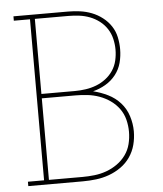

<svg xmlns="http://www.w3.org/2000/svg" viewBox="-53 -781 705 828"><g transform="rotate(-5 300.0 -367.5)"><path d="M36 0V-19H106V-716H36V-735H272Q298 -735 324 -731.5Q350 -728 374.5 -718.5Q399 -709 420.5 -692.5Q442 -676 456.5 -654Q471 -632 476.5 -606Q482 -580 482 -554Q482 -524 474.5 -495.5Q467 -467 448.5 -443.5Q430 -420 404 -405Q378 -390 350 -383Q383 -375 413.5 -360Q444 -345 466.5 -320Q489 -295 499.5 -262Q510 -229 510 -196Q510 -166 502.5 -137.5Q495 -109 478.5 -85Q462 -61 438 -44Q414 -27 386.5 -17Q359 -7 330 -3.5Q301 0 272 0ZM127 -391H272Q295 -391 319 -394.5Q343 -398 365 -406.5Q387 -415 406 -429.5Q425 -444 438 -463.5Q451 -483 456.5 -506.5Q462 -530 462 -554Q462 -577 456.5 -600.5Q451 -624 438 -644Q425 -664 406 -678.5Q387 -693 365 -701.5Q343 -710 319 -713Q295 -716 272 -716H127ZM127 -19H272Q298 -19 324.5 -22Q351 -25 376 -34Q401 -43 423 -58.5Q445 -74 460.5 -95.5Q476 -117 482.5 -143Q489 -169 489 -196Q489 -222 482.5 -248Q476 -274 460.5 -295.5Q445 -317 423 -332.5Q401 -348 376 -357Q351 -366 324.5 -369Q298 -372 272 -372H127Z"/></g></svg>

Font: Iosevka Etoile Thin
Style: Regular
Weight: 100
Designer: Belleve Invis
Foundry: Belleve Invis
Version: Version 22.1.2; ttfautohint (v1.8.4)